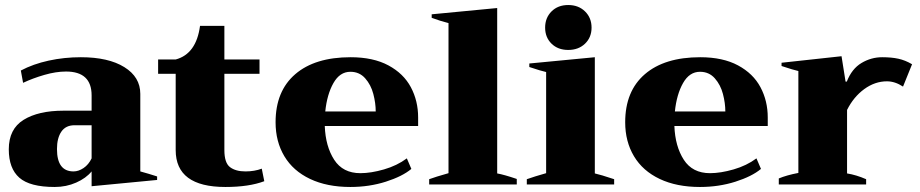

<svg xmlns="http://www.w3.org/2000/svg" viewBox="-20 -735 3664 765"><path d="M15 -140Q15 -221 74 -257.5Q133 -294 233 -294H345V-355Q345 -450 243 -450Q203 -450 156.5 -436.5Q110 -423 72 -405L63 -454Q112 -480 174 -493.5Q236 -507 302 -507Q412 -507 475.5 -467.5Q539 -428 539 -361V-52Q572 -43 606 -32V-18L345 7V-52Q323 -25 283.5 -7.5Q244 10 198 10Q99 10 57 -27Q15 -64 15 -140ZM345 -104V-236H277Q242 -236 224.5 -210.5Q207 -185 207 -141Q207 -52 273 -52Q293 -52 313 -65.5Q333 -79 345 -104Z M1033 -13Q972 10 878 10Q680 10 680 -137V-441H610V-498H680Q762 -520 777 -632H874V-498H1014V-441H874V-137Q874 -86 896.5 -69Q919 -52 958 -52Q994 -52 1023 -63Z M1646 -233H1274Q1277 -152 1311.5 -98.5Q1346 -45 1416 -45Q1458 -45 1510 -60Q1562 -75 1601 -104L1619 -62Q1583 -32 1517 -11Q1451 10 1376 10Q1283 10 1215.5 -22Q1148 -54 1113 -112.5Q1078 -171 1078 -248Q1078 -372 1156.5 -439.5Q1235 -507 1377 -507Q1467 -507 1527.5 -474.5Q1588 -442 1617 -387.5Q1646 -333 1646 -267ZM1477 -291Q1477 -324 1467.5 -360.5Q1458 -397 1435 -423Q1412 -449 1376 -449Q1334 -449 1308.5 -404Q1283 -359 1276 -291Z M1690 -21Q1714 -30 1767 -45V-643Q1735 -651 1700 -664V-678L1961 -703V-44Q1989 -39 2039 -22V0H1690Z M2152 -625Q2152 -664 2177.5 -689.5Q2203 -715 2244 -715Q2285 -715 2311 -689.5Q2337 -664 2337 -625Q2337 -586 2311 -561Q2285 -536 2244 -536Q2203 -536 2177.5 -561Q2152 -586 2152 -625ZM2079 -21Q2110 -32 2156 -45V-448Q2137 -452 2089 -468V-482L2350 -507V-44Q2373 -39 2427 -21V0H2079Z M3039 -233H2667Q2670 -152 2704.5 -98.5Q2739 -45 2809 -45Q2851 -45 2903 -60Q2955 -75 2994 -104L3012 -62Q2976 -32 2910 -11Q2844 10 2769 10Q2676 10 2608.5 -22Q2541 -54 2506 -112.5Q2471 -171 2471 -248Q2471 -372 2549.5 -439.5Q2628 -507 2770 -507Q2860 -507 2920.5 -474.5Q2981 -442 3010 -387.5Q3039 -333 3039 -267ZM2870 -291Q2870 -324 2860.5 -360.5Q2851 -397 2828 -423Q2805 -449 2769 -449Q2727 -449 2701.5 -404Q2676 -359 2669 -291Z M3083 -24Q3114 -37 3161 -46V-452Q3142 -456 3094 -472V-485L3333 -511L3349 -410H3354Q3374 -461 3412.5 -484Q3451 -507 3495 -507Q3532 -507 3559.5 -501Q3587 -495 3614 -479L3578 -390Q3546 -411 3514 -411Q3466 -411 3423.5 -380Q3381 -349 3355 -297V-44Q3392 -38 3431 -21V0H3083Z"/></svg>

Font: Trirong Black
Style: Regular
Weight: 900
Designer: Katatrad Team
Foundry: CadsonDemak
Version: Version 1.001